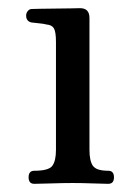

<svg xmlns="http://www.w3.org/2000/svg" viewBox="-20 -450 328 470"><path d="M64 0Q50 0 50 -16Q50 -32 64 -32Q99 -32 108 -44Q117 -56 117 -83V-347Q117 -372 112 -380.5Q107 -389 94 -390Q87 -392 75 -393Q63 -394 57 -395Q44 -398 44 -412Q44 -418 48 -423Q52 -428 58 -428Q61 -428 77.5 -428.5Q94 -429 115 -429Q136 -429 153.5 -429.5Q171 -430 176 -430Q199 -430 199 -406V-83Q199 -56 207.5 -44Q216 -32 245 -32Q259 -32 259 -16Q259 0 245 0Q235 0 208 -1Q181 -2 158 -2Q134 -2 104.5 -1Q75 0 64 0Z"/></svg>

Font: Zen Old Mincho
Style: Regular
Weight: 400
Designer: Yoshimichi Ohira
Foundry: Positype
Version: Version 1.001